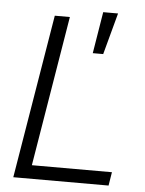

<svg xmlns="http://www.w3.org/2000/svg" viewBox="-54 -805 639 849"><g transform="rotate(5 265.5 -381.0)"><path d="M37.1 0 157.7 -727.5H224.6L114.3 -60.1H469.7L460 0ZM339.4 -577.1 369.6 -761.7H435.5L385.7 -577.1Z"/></g></svg>

Font: Inter 28pt Light
Style: Italic
Weight: 300
Italic angle: -9.3988°
Designer: Rasmus Andersson
Foundry: rsms
Version: Version 4.001;git-66647c0bb